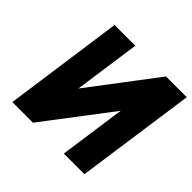

<svg xmlns="http://www.w3.org/2000/svg" viewBox="-170 -880 1060 1060"><g transform="rotate(45 359.5 -350.0)"><path d="M719 -700 620 0H459L514 -389L218 0H57L155 -700H317L262 -311L557 -700Z"/></g></svg>

Font: Unageo
Style: Black-Italic
Weight: 900
Designer: Richard Sepsi
Foundry: Richard Sepsi
Version: Version 2.000